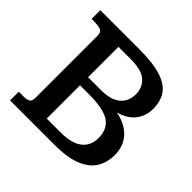

<svg xmlns="http://www.w3.org/2000/svg" viewBox="-159 -793 952 952"><g transform="rotate(45 317.0 -316.5)"><path d="M30.8 0V-61H59.6Q85 -61 95.5 -66.2Q106 -71.3 108.4 -80.3Q110.8 -89.4 110.8 -101.1V-530.3Q110.8 -542 108.2 -550.8Q105.5 -559.6 95.2 -564.9Q85 -570.3 61.5 -571.3Q56.2 -571.8 47.6 -571.8Q39.1 -571.8 30.8 -571.8V-632.8H303.7Q401.9 -632.8 458.5 -614.3Q515.1 -595.7 538.8 -560.1Q562.5 -524.4 562.5 -472.7Q562.5 -421.9 533.7 -385Q504.9 -348.1 448.2 -332.5Q517.1 -317.9 553.5 -277.6Q589.8 -237.3 589.8 -174.3Q589.8 -126 566.9 -86.2Q543.9 -46.4 489.5 -23.2Q435.1 0 339.8 0ZM223.1 -64.9H318.8Q397 -64.9 435.1 -94.5Q473.1 -124 473.1 -178.2Q473.1 -241.2 429.9 -269.8Q386.7 -298.3 286.6 -298.3H223.1ZM223.1 -355H314.9Q381.8 -355 416.3 -383.8Q450.7 -412.6 450.7 -463.4Q450.7 -508.8 418.9 -538.3Q387.2 -567.9 309.1 -567.9H223.1Z"/></g></svg>

Font: Kameron Medium
Style: Regular
Weight: 500
Designer: Vernon Adams
Foundry: Vernon Adams
Version: Version 1.100